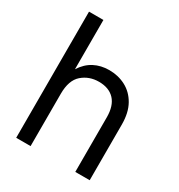

<svg xmlns="http://www.w3.org/2000/svg" viewBox="-173 -843 892 959"><g transform="rotate(30 273.5 -364.0)"><path d="M144.5 -301.8V0H61.5V-727.5H144.5V-443.4Q171.4 -485.4 209.7 -505.4Q248 -525.4 295.9 -525.4Q348.1 -525.4 391.1 -502.7Q434.1 -480 459.7 -434.6Q485.4 -389.2 485.4 -320.3V0H402.3V-314.5Q402.3 -381.3 370.4 -415.3Q338.4 -449.2 280.3 -449.2Q224.1 -449.2 184.3 -414.6Q144.5 -379.9 144.5 -301.8Z"/></g></svg>

Font: Inter Display
Style: Regular
Weight: 400
Designer: Rasmus Andersson
Foundry: rsms
Version: Version 4.001;git-9221beed3